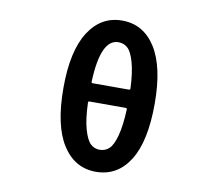

<svg xmlns="http://www.w3.org/2000/svg" viewBox="-87 -916 1174 1032"><g transform="rotate(10 500.0 -399.5)"><path d="M605.5 -345.7Q605.5 -352.5 597.7 -352.5H400.4Q393.6 -352.5 393.6 -345.7Q396.5 -255.9 412.1 -201.2Q427.7 -146.5 448.7 -126.5Q469.7 -106.4 499 -106.4Q529.3 -106.4 550.8 -126.5Q572.3 -146.5 586.9 -201.2Q601.6 -255.9 605.5 -345.7ZM393.6 -459Q393.6 -452.1 400.4 -452.1H597.7Q605.5 -452.1 605.5 -459Q601.6 -546.9 586.4 -600.6Q571.3 -654.3 550.3 -673.8Q529.3 -693.4 499 -693.4Q402.3 -693.4 393.6 -459ZM499 -811.5Q615.2 -811.5 681.6 -707Q748 -602.5 748 -401.4Q748 -195.3 682.1 -90.8Q616.2 13.7 499 13.7Q383.8 13.7 316.9 -90.8Q250 -195.3 250 -401.4Q250 -602.5 316.9 -707Q383.8 -811.5 499 -811.5Z"/></g></svg>

Font: Gen Jyuu Gothic Monospace Bold
Style: Bold
Weight: 700
Designer: [Source Han Sans]
Ryoko NISHIZUKA  (kana & ideographs); Paul D. Hunt (Latin, Greek & Cyrillic); Wenlong ZHANG  (bopomofo
Version: Version 1.002.20150607